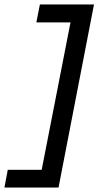

<svg xmlns="http://www.w3.org/2000/svg" viewBox="-53 -736 487 866"><path d="M371 -716H127L111 -635H265L135 30H-18L-33 110H211Z"/></svg>

Font: Uncut Sans Medium Italic
Style: Regular
Weight: 500
Italic angle: -11°
Designer: Kasper Nordkvist
Foundry: UNCUT.wtf
Version: Version 1.304;Glyphs 3.2 (3246)